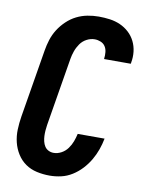

<svg xmlns="http://www.w3.org/2000/svg" viewBox="-85 -804 669 873"><g transform="rotate(10 250.0 -367.5)"><path d="M205 8Q174 8 145 1.5Q116 -5 93 -21Q70 -37 54.5 -61.5Q39 -86 32 -114.5Q25 -143 26 -173Q27 -203 32 -234L84 -548Q88 -573 96 -598.5Q104 -624 118.5 -647Q133 -670 153.5 -689.5Q174 -709 198 -721Q222 -733 248 -738Q274 -743 300 -743Q326 -743 351.5 -739.5Q377 -736 399.5 -726Q422 -716 440 -699.5Q458 -683 469 -661Q480 -639 483 -613.5Q486 -588 481 -562Q481 -561 481 -560Q481 -559 480 -557H357Q357 -558 357 -558.5Q357 -559 357 -559Q359 -574 357.5 -589Q356 -604 348.5 -615.5Q341 -627 327.5 -632.5Q314 -638 300 -638Q281 -638 263 -628.5Q245 -619 233.5 -602.5Q222 -586 215.5 -567.5Q209 -549 206 -531L154 -217Q152 -204 151 -191Q150 -178 150.5 -165.5Q151 -153 154 -140.5Q157 -128 163.5 -118Q170 -108 181 -102.5Q192 -97 205 -97Q223 -97 240.5 -106.5Q258 -116 269.5 -132Q281 -148 287.5 -165.5Q294 -183 298 -201H422Q417 -175 408 -149.5Q399 -124 385 -100Q371 -76 351.5 -55Q332 -34 308 -19Q284 -4 257.5 2Q231 8 205 8Z"/></g></svg>

Font: Iosevka SS04 Extrabold Oblique
Style: Regular
Weight: 800
Italic angle: -9°
Monospace: yes
Designer: Belleve Invis
Foundry: Belleve Invis
Version: Version 19.0.0; ttfautohint (v1.8.4)